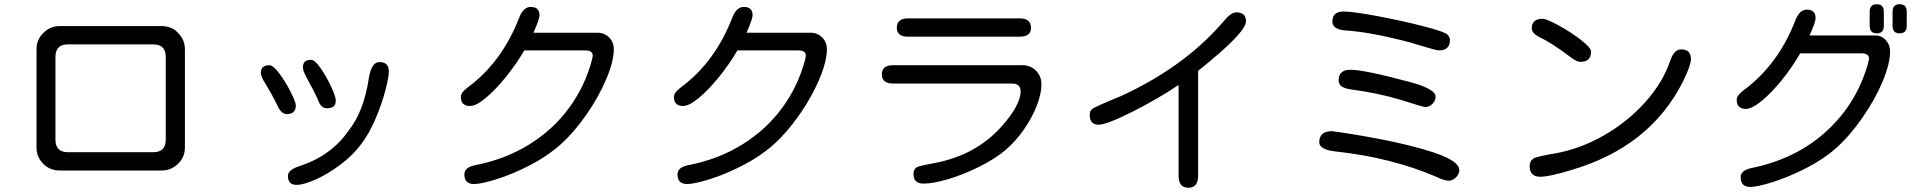

<svg xmlns="http://www.w3.org/2000/svg" viewBox="-20 -804 9040 901"><path d="M738.3 -3.9H259.8Q213.9 -3.9 182.6 -35.6Q151.4 -67.4 151.4 -112.3V-573.2Q151.4 -621.1 187.5 -653.3Q218.8 -681.6 259.8 -681.6H738.3Q789.1 -681.6 819.3 -645.5Q847.7 -614.3 847.7 -573.2V-112.3Q847.7 -66.4 815.4 -35.2Q783.2 -3.9 738.3 -3.9ZM699.2 -595.7H298.8Q240.2 -595.7 240.2 -537.1V-148.4Q240.2 -89.8 298.8 -89.8H699.2Q757.8 -89.8 757.8 -148.4V-537.1Q757.8 -595.7 699.2 -595.7Z M1555.7 -332Q1555.7 -295.9 1514.6 -295.9Q1486.3 -295.9 1473.6 -332Q1460 -365.2 1416 -445.3Q1401.4 -473.6 1401.4 -488.3Q1401.4 -523.4 1440.4 -523.4Q1457 -523.4 1484.4 -484.4Q1511.7 -445.3 1533.7 -397.9Q1555.7 -350.6 1555.7 -332ZM1804.7 -469.7Q1804.7 -441.4 1788.1 -378.4Q1771.5 -315.4 1741.7 -245.6Q1711.9 -175.8 1673.8 -126Q1634.8 -74.2 1576.7 -30.8Q1518.6 12.7 1461.9 38.1Q1405.3 63.5 1371.1 63.5Q1331.1 63.5 1331.1 21.5Q1331.1 -5.9 1381.8 -23.4Q1533.2 -71.3 1616.2 -191.4Q1687.5 -281.2 1710.9 -437.5Q1722.7 -512.7 1760.7 -512.7Q1804.7 -512.7 1804.7 -469.7ZM1368.2 -309.6Q1368.2 -268.6 1326.2 -268.6Q1299.8 -268.6 1282.2 -307.6Q1264.6 -346.7 1219.7 -420.9Q1204.1 -446.3 1204.1 -461.9Q1204.1 -498 1244.1 -498Q1261.7 -498 1291 -459Q1320.3 -419.9 1344.2 -372.1Q1368.2 -324.2 1368.2 -309.6Z M2841.8 -625Q2860.4 -603.5 2860.4 -574.2Q2860.4 -516.6 2825.2 -433.1Q2790 -349.6 2731.9 -266.1Q2673.8 -182.6 2609.4 -125Q2547.9 -70.3 2466.3 -28.3Q2384.8 13.7 2311.5 36.6Q2238.3 59.6 2204.1 59.6Q2159.2 59.6 2159.2 14.6Q2159.2 -19.5 2211.9 -29.3Q2351.6 -56.6 2463.4 -126Q2575.2 -195.3 2649.9 -296.9Q2724.6 -398.4 2757.8 -522.5L2761.7 -542Q2761.7 -567.4 2727.5 -567.4H2440.4Q2401.4 -501 2352.5 -440.9Q2303.7 -380.9 2258.8 -343.8Q2213.9 -306.6 2185.5 -306.6Q2142.6 -306.6 2142.6 -349.6Q2142.6 -370.1 2175.8 -394.5Q2335.9 -512.7 2417 -722.7Q2436.5 -771.5 2470.7 -771.5Q2511.7 -771.5 2511.7 -732.4Q2511.7 -714.8 2483.4 -650.4H2784.2Q2818.4 -650.4 2841.8 -625Z M3841.8 -625Q3860.4 -603.5 3860.4 -574.2Q3860.4 -516.6 3825.2 -433.1Q3790 -349.6 3731.9 -266.1Q3673.8 -182.6 3609.4 -125Q3547.9 -70.3 3466.3 -28.3Q3384.8 13.7 3311.5 36.6Q3238.3 59.6 3204.1 59.6Q3159.2 59.6 3159.2 14.6Q3159.2 -19.5 3211.9 -29.3Q3351.6 -56.6 3463.4 -126Q3575.2 -195.3 3649.9 -296.9Q3724.6 -398.4 3757.8 -522.5L3761.7 -542Q3761.7 -567.4 3727.5 -567.4H3440.4Q3401.4 -501 3352.5 -440.9Q3303.7 -380.9 3258.8 -343.8Q3213.9 -306.6 3185.5 -306.6Q3142.6 -306.6 3142.6 -349.6Q3142.6 -370.1 3175.8 -394.5Q3335.9 -512.7 3417 -722.7Q3436.5 -771.5 3470.7 -771.5Q3511.7 -771.5 3511.7 -732.4Q3511.7 -714.8 3483.4 -650.4H3784.2Q3818.4 -650.4 3841.8 -625Z M4818.4 -673.8Q4818.4 -631.8 4764.6 -631.8H4241.2Q4188.5 -631.8 4188.5 -673.8Q4188.5 -717.8 4241.2 -717.8H4764.6Q4818.4 -717.8 4818.4 -673.8ZM4170.9 -498H4778.3Q4816.4 -498 4841.8 -472.2Q4867.2 -446.3 4867.2 -408.2Q4867.2 -365.2 4845.7 -309.1Q4824.2 -252.9 4785.6 -197.3Q4747.1 -141.6 4698.2 -99.6Q4649.4 -58.6 4576.2 -22Q4502.9 14.6 4431.2 36.1Q4359.4 57.6 4314.5 57.6Q4266.6 57.6 4266.6 12.7Q4266.6 -8.8 4281.2 -18.6Q4287.1 -24.4 4362.3 -38.1Q4557.6 -74.2 4678.7 -209Q4769.5 -310.5 4769.5 -376Q4769.5 -412.1 4727.5 -412.1H4170.9Q4118.2 -412.1 4118.2 -455.1Q4118.2 -498 4170.9 -498Z M5556.6 77.1Q5510.7 77.1 5510.7 20.5V-405.3Q5412.1 -338.9 5292.5 -278.8Q5172.9 -218.8 5135.7 -218.8Q5093.8 -218.8 5093.8 -264.6Q5093.8 -283.2 5104.5 -292Q5115.2 -301.8 5241.2 -353.5Q5538.1 -490.2 5718.8 -700.2Q5755.9 -746.1 5781.2 -746.1Q5827.1 -746.1 5827.1 -704.1Q5827.1 -650.4 5602.5 -471.7V20.5Q5602.5 77.1 5556.6 77.1Z M6772.5 -641.6Q6784.2 -629.9 6784.2 -616.2Q6784.2 -567.4 6731.4 -567.4Q6718.8 -567.4 6594.7 -605.5Q6408.2 -654.3 6293.9 -661.1Q6232.4 -666 6232.4 -703.1Q6232.4 -750 6285.2 -750Q6328.1 -750 6443.4 -728.5Q6558.6 -707 6660.2 -680.7Q6761.7 -654.3 6772.5 -641.6ZM6596.7 -418.9Q6716.8 -386.7 6716.8 -350.6Q6716.8 -331.1 6701.7 -316.4Q6686.5 -301.8 6668 -301.8Q6658.2 -301.8 6554.7 -335Q6449.2 -367.2 6317.4 -384.8Q6261.7 -392.6 6261.7 -426.8Q6261.7 -476.6 6317.4 -476.6Q6382.8 -476.6 6596.7 -418.9ZM6675.8 -98.6Q6828.1 -53.7 6828.1 -5.9Q6828.1 13.7 6812 28.8Q6795.9 43.9 6780.3 43.9Q6755.9 43.9 6719.7 25.4Q6508.8 -64.5 6252 -92.8Q6170.9 -100.6 6170.9 -136.7Q6170.9 -188.5 6231.4 -188.5L6259.8 -184.6Q6515.6 -146.5 6675.8 -98.6Z M7446.3 -561.5Q7446.3 -513.7 7396.5 -513.7Q7378.9 -513.7 7352.5 -534.2Q7258.8 -604.5 7209 -627Q7168 -647.5 7168 -670.9Q7168 -715.8 7218.8 -715.8Q7237.3 -715.8 7294.4 -684.6Q7351.6 -653.3 7398.9 -616.7Q7446.3 -580.1 7446.3 -561.5ZM7915 -527.3Q7915 -498 7879.9 -425.8Q7724.6 -113.3 7349.6 -4.9Q7250 25.4 7208 25.4Q7158.2 25.4 7158.2 -24.4Q7158.2 -48.8 7176.8 -60.5Q7190.4 -69.3 7282.2 -85Q7395.5 -105.5 7505.4 -168Q7615.2 -230.5 7698.2 -321.8Q7781.2 -413.1 7817.4 -517.6Q7835 -572.3 7869.1 -572.3Q7915 -572.3 7915 -527.3Z M8787.1 -784.2Q8820.3 -784.2 8820.3 -749V-682.6Q8820.3 -647.5 8787.1 -647.5Q8753.9 -647.5 8753.9 -682.6V-749Q8753.9 -784.2 8787.1 -784.2ZM8894.5 -784.2Q8927.7 -784.2 8927.7 -749V-682.6Q8927.7 -647.5 8894.5 -647.5Q8861.3 -647.5 8861.3 -682.6V-749Q8861.3 -784.2 8894.5 -784.2ZM8849.6 -562.5Q8849.6 -504.9 8814 -420.4Q8778.3 -335.9 8719.7 -251.5Q8661.1 -167 8596.7 -109.4Q8536.1 -55.7 8454.1 -14.2Q8372.1 27.3 8299.3 50.3Q8226.6 73.2 8193.4 73.2Q8148.4 73.2 8148.4 27.3Q8148.4 -4.9 8200.2 -15.6Q8409.2 -58.6 8550.8 -188Q8692.4 -317.4 8746.1 -505.9L8751 -528.3Q8751 -553.7 8715.8 -553.7H8427.7Q8389.6 -487.3 8340.8 -427.2Q8292 -367.2 8246.6 -330.1Q8201.2 -293 8172.9 -293Q8129.9 -293 8129.9 -335.9Q8129.9 -355.5 8160.2 -378.9Q8324.2 -499 8405.3 -709Q8424.8 -758.8 8458 -758.8Q8500 -758.8 8500 -719.7Q8500 -699.2 8471.7 -637.7H8780.3Q8809.6 -637.7 8829.6 -615.7Q8849.6 -593.8 8849.6 -562.5Z"/></svg>

Font: FakePearl
Style: Regular
Weight: 400
Version: Version 1.2